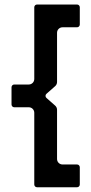

<svg xmlns="http://www.w3.org/2000/svg" viewBox="-20 -789 396 833"><path d="M227.5 -433.1V-646.9C227.5 -660 238.1 -670.6 251.3 -670.6H314.3C320.9 -670.6 326.2 -676 326.2 -682.5V-757.5C326.2 -764.1 320.9 -769.4 314.3 -769.4H140.6C134.1 -769.4 128.7 -764.1 128.7 -757.5V-446.2C128.7 -433 118.1 -422.4 105 -422.4H41.9C35.3 -422.4 30 -417 30 -410.5V-335.5C30 -329 35.3 -323.6 41.9 -323.6H105C118.1 -323.6 128.7 -313 128.7 -299.8V11.5C128.7 18.1 134.1 23.4 140.6 23.4H314.3C320.9 23.4 326.2 18.1 326.2 11.5V-63.5C326.2 -70 320.9 -75.4 314.3 -75.4H251.3C238.1 -75.4 227.5 -86 227.5 -99.1V-312.9C227.5 -319.7 224.5 -326.2 219.4 -330.7L181.5 -364.1C176.1 -368.8 176.1 -377.2 181.5 -381.9L219.4 -415.3C224.5 -419.8 227.5 -426.3 227.5 -433.1Z"/></svg>

Font: Gridlock
Style: Regular
Weight: 400
Designer: Abhik Krishna Ghosh
Version: Version 001.000